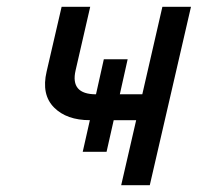

<svg xmlns="http://www.w3.org/2000/svg" viewBox="-20 -544 581 564"><path d="M244 -191Q176 -191 139 -228Q101 -266 117 -334L161 -524H245L202 -337Q186 -267 262 -267L285 -370H355L332 -267H398L457 -524H541L420 0H336L380 -191H314L293 -98H223Z"/></svg>

Font: Miedinger
Style: Italic
Weight: 400
Italic angle: -13°
Version: Version 001.000